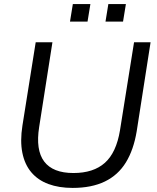

<svg xmlns="http://www.w3.org/2000/svg" viewBox="-20 -912 768 941"><path d="M336 9Q269 9 217.5 -10Q166 -29 133.5 -67.5Q101 -106 89.5 -163.5Q78 -221 90 -297L155 -705H237L172 -290Q154 -177 196.5 -120.5Q239 -64 340 -64Q438 -64 494 -114Q550 -164 568 -273L637 -705H718L650 -269Q635 -178 597 -116Q559 -54 494 -22.5Q429 9 336 9ZM497 -806 511 -892H597L583 -806ZM323 -806 337 -892H423L409 -806Z"/></svg>

Font: Nunito Sans 12pt
Style: Italic
Weight: 400
Italic angle: -9°
Designer: Vernon Adams
Foundry: Vernon Adams
Version: Version 3.101;gftools[0.9.27]